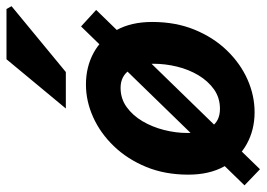

<svg xmlns="http://www.w3.org/2000/svg" viewBox="-139 -658 822 592"><g transform="rotate(-90 272.0 -362.0)"><path d="M222 12Q167.8 12 124.1 -12.1Q80.3 -36.1 54.9 -81.7Q29.5 -127.4 29.5 -192.5Q29.5 -264.6 53.4 -322.4Q77.2 -380.2 117.3 -421.9Q157.4 -463.6 206.8 -485.8Q256.2 -508 307.4 -508Q362 -508 405.8 -484Q449.5 -459.9 474.9 -414.3Q500.3 -368.7 500.3 -303.6Q500.3 -231.4 476.5 -173.2Q452.6 -114.9 412.5 -73.4Q372.4 -31.9 323 -9.9Q273.6 12 222 12ZM232.3 -94.8Q266.6 -94.8 292.5 -113.2Q318.3 -131.6 336.2 -161.6Q354 -191.6 362.7 -227.6Q371.4 -263.7 371.4 -299.1Q371.4 -345 352.4 -373.1Q333.3 -401.2 297.1 -401.2Q263.8 -401.2 237.9 -382.5Q212.1 -363.9 194.2 -333.6Q176.4 -303.4 167.2 -267.1Q158 -230.8 158 -195.4Q158 -151 176 -122.9Q194 -94.8 232.3 -94.8ZM46.2 28.6 -3.5 -19.1 486.5 -523.1 537.4 -476.5ZM233.5 -570 385.3 -753H540.3L548.9 -737.4L345.9 -570Z"/></g></svg>

Font: Source Sans 3
Style: Italic
Weight: 200
Italic angle: -11°
Designer: Paul D. Hunt
Foundry: Adobe
Version: Version 3.046;hotconv 1.0.118;makeotfexe 2.5.65603